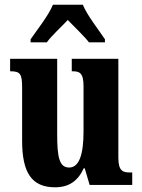

<svg xmlns="http://www.w3.org/2000/svg" viewBox="-20 -786 604 816"><path d="M110 -619V-606H179C198 -633 241 -672 268 -701C293 -675 344 -626 358 -606H426V-619C401 -657 350 -721 332 -766H205C187 -721 136 -657 110 -619ZM214 10C272 10 311 -16 336 -71H340L361 0H542V-53H533C503 -53 483 -58 483 -116V-536H285V-483H288C318 -483 335 -477 335 -419V-227C335 -134 318 -74 274 -74C232 -74 223 -118 223 -216V-536H23V-483H26C67 -483 74 -470 74 -413V-188C74 -53 114 10 214 10Z"/></svg>

Font: Noto Serif Lao ExtraCondensed ExtraBold
Style: Regular
Weight: 800
Width: 2
Designer: Monotype Design Team
Foundry: Monotype Imaging Inc.
Version: Version 2.003